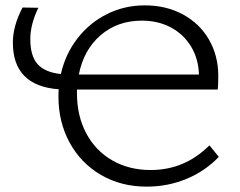

<svg xmlns="http://www.w3.org/2000/svg" viewBox="-20 -687 894 716"><path d="M198 -326Q198 -345 199 -354Q28 -367 28 -528Q28 -590 64 -659L123 -658Q93 -596 93 -541Q93 -478 120.5 -447.5Q148 -417 207 -411Q224 -486 269 -544Q314 -602 379 -634.5Q444 -667 520 -667Q600 -667 662.5 -633Q725 -599 759.5 -539Q794 -479 794 -404Q794 -370 792 -353H267V-339Q267 -255 301.5 -190Q336 -125 398.5 -89Q461 -53 542 -53Q669 -53 761 -145L796 -102Q744 -48 674.5 -19.5Q605 9 527 9Q431 9 356 -35Q281 -79 239.5 -155.5Q198 -232 198 -326ZM722 -409Q720 -468 692.5 -513.5Q665 -559 617.5 -584.5Q570 -610 509 -610Q418 -610 355 -555.5Q292 -501 274 -409Z"/></svg>

Font: QiushuiShotai Bright
Style: Regular
Weight: 400
Designer: Christian Thalmann (Catharsis Fonts)
Version: Version 1.250;